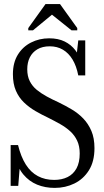

<svg xmlns="http://www.w3.org/2000/svg" viewBox="-20 -907 509 937"><path d="M244 -29Q282 -29 310 -43Q338 -57 353.5 -85.5Q369 -114 369 -158Q369 -194 356.5 -220.5Q344 -247 322.5 -266.5Q301 -286 273.5 -301.5Q246 -317 216 -332Q184 -347 153 -365Q122 -383 97 -407Q72 -431 57.5 -464.5Q43 -498 43 -545Q43 -601 67 -640Q91 -679 131.5 -699.5Q172 -720 220 -720Q264 -720 295.5 -704.5Q327 -689 348 -661.5Q369 -634 381 -595L352 -621L362 -710H396V-539H362Q353 -585 334 -616.5Q315 -648 287 -664.5Q259 -681 223 -681Q187 -681 162.5 -666.5Q138 -652 125.5 -627Q113 -602 113 -569Q113 -535 125.5 -510.5Q138 -486 159.5 -468.5Q181 -451 208.5 -436Q236 -421 267 -407Q300 -391 331 -372.5Q362 -354 386.5 -328.5Q411 -303 426 -268Q441 -233 441 -184Q441 -119 414 -76Q387 -33 343 -11.5Q299 10 247 10Q200 10 161 -6Q122 -22 94 -55.5Q66 -89 53 -142L78 -111L69 0H32V-199H68Q82 -142 106 -104Q130 -66 165 -47.5Q200 -29 244 -29ZM273 -887H202L118 -770V-759H141L238 -839H229L329 -759H357V-770Z"/></svg>

Font: Roboto Serif 120pt ExtraCondensed
Style: Regular
Weight: 400
Width: 2
Designer: Greg Gazdowicz
Foundry: Commercial Type
Version: Version 1.008